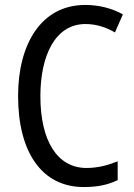

<svg xmlns="http://www.w3.org/2000/svg" viewBox="-20 -745 542 775"><path d="M325 -648C370 -648 410 -634 444 -614L476 -687C431 -712 379 -725 324 -725C145 -725 53 -565 53 -358C53 -129 150 10 318 10C374 10 416 1 455 -18V-94C416 -78 375 -67 329 -67C211 -67 143 -177 143 -357C143 -519 202 -648 325 -648Z"/></svg>

Font: Noto Sans Kannada Condensed
Style: Regular
Weight: 400
Width: 3
Designer: Jelle Bosma - Monotype Design Team
Foundry: Monotype Imaging Inc.
Version: Version 2.005